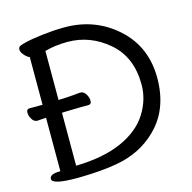

<svg xmlns="http://www.w3.org/2000/svg" viewBox="-107 -824 942 944"><g transform="rotate(-15 364.0 -352.0)"><path d="M182 -380 190 -381 218 -382Q254 -384 294 -388H295Q311 -388 322 -371Q333 -354 333 -336Q333 -318 316 -318H277Q249 -318 229 -317L190 -316L182 -315V-46Q322 -49 415 -90.5Q508 -132 552 -201.5Q596 -271 596 -348Q596 -489 504.5 -567Q413 -645 298 -645Q235 -645 182 -630ZM100 -378V-621Q89 -624 74.5 -640Q60 -656 60 -669Q60 -682 71 -687Q120 -706 244 -716Q277 -718 303 -718Q458 -718 568.5 -618.5Q679 -519 679 -360Q679 -201 582 -106Q500 -24 375 -2Q298 12 183 14H169Q45 14 45 -15Q45 -40 100 -40V-312Q91 -311 56 -309H55Q39 -309 28.5 -326Q18 -343 18 -360.5Q18 -378 35 -378Z"/></g></svg>

Font: LXGW WenKai Medium
Style: Regular
Weight: 500
Designer: LXGW / Fontworks Inc.
Foundry: LXGW / Fontworks Inc.
Version: Version 1.501; October 10, 2024